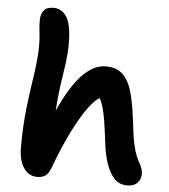

<svg xmlns="http://www.w3.org/2000/svg" viewBox="-54 -809 762 868"><g transform="rotate(5 327.0 -374.5)"><path d="M146 8Q108 8 85 -26Q62 -60 62 -119Q62 -217 71 -295Q80 -373 90 -436Q100 -499 103 -553Q105 -606 100.5 -640Q96 -674 97 -706Q98 -727 110.5 -743.5Q123 -760 154 -760Q196 -760 218 -718.5Q240 -677 236 -572Q232 -517 221 -450.5Q210 -384 204 -298Q257 -414 308 -465.5Q359 -517 412 -517Q464 -517 492.5 -487.5Q521 -458 535 -402Q549 -346 558 -267Q564 -211 571.5 -177.5Q579 -144 587.5 -124Q596 -104 605 -89Q610 -79 613.5 -68.5Q617 -58 617 -47Q617 -21 600.5 -5Q584 11 555 11Q520 11 497 -13Q474 -37 460 -78Q446 -119 440 -170Q433 -229 427 -266.5Q421 -304 414.5 -327.5Q408 -351 398 -371Q380 -365 349 -324Q318 -283 281 -210Q244 -137 207 -36Q196 -10 182 -1Q168 8 146 8Z"/></g></svg>

Font: Shantell Sans Normal
Style: Regular
Weight: 600
Designer: Stephen Nixon, Anya Danilova, Shantell Martin
Foundry: Arrow Type
Version: Version 1.009;[a7da0bfa3]